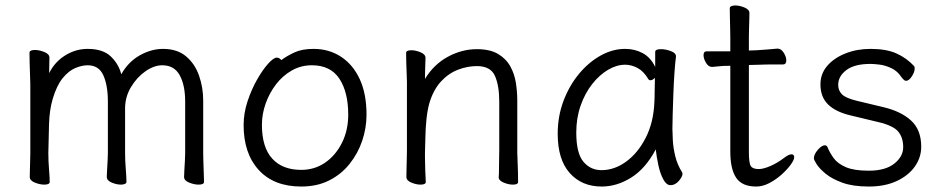

<svg xmlns="http://www.w3.org/2000/svg" viewBox="-20 -665 3451 703"><path d="M658 -293Q658 -353 638 -389.5Q618 -426 574 -426Q544 -426 512.5 -404Q481 -382 459.5 -346Q438 -310 438 -268V-105Q438 -77 440.5 -46.5Q443 -16 443 1Q443 6 437 8.5Q431 11 423 11Q407 11 389 3.5Q371 -4 371 -17Q371 -25 372 -41.5Q373 -58 374 -76Q375 -94 375 -105V-293Q375 -352 358.5 -389Q342 -426 301 -426Q280 -426 256 -416Q232 -406 210 -379.5Q188 -353 173 -303Q161 -263 159.5 -209.5Q158 -156 157 -105Q157 -74 159.5 -45Q162 -16 162 1Q162 11 142 11Q126 11 107.5 3.5Q89 -4 89 -17Q89 -25 89.5 -43.5Q90 -62 90.5 -80Q91 -98 91 -105V-356Q91 -366 90 -389Q89 -412 88.5 -436.5Q88 -461 88 -472Q88 -482 108 -482Q124 -482 142.5 -474.5Q161 -467 161 -454Q161 -444 160.5 -430.5Q160 -417 160 -397Q180 -438 218.5 -462Q257 -486 301 -486Q357 -486 386 -458Q415 -430 424 -393Q450 -439 492 -462.5Q534 -486 577 -486Q629 -486 661.5 -458.5Q694 -431 709 -387.5Q724 -344 724 -297V-105Q724 -99 724.5 -78Q725 -57 726 -34Q727 -11 727 1Q727 11 707 11Q691 11 672.5 3.5Q654 -4 654 -17Q654 -25 655 -41.5Q656 -58 657 -76Q658 -94 658 -105Z M1010 -445Q1030 -460 1058 -473Q1086 -486 1128 -486Q1185 -486 1229 -457Q1273 -428 1297.5 -374.5Q1322 -321 1322 -245Q1322 -197 1306.5 -150.5Q1291 -104 1260.5 -65.5Q1230 -27 1185.5 -4.5Q1141 18 1083 18Q983 18 927.5 -42.5Q872 -103 872 -207Q872 -251 886.5 -294.5Q901 -338 921.5 -374Q942 -410 962 -432Q982 -454 993 -454Q1003 -454 1010 -445ZM1083 -43Q1132 -43 1170.5 -69.5Q1209 -96 1232 -142Q1255 -188 1255 -245Q1255 -328 1222.5 -377Q1190 -426 1122 -426Q1082 -426 1048.5 -407Q1015 -388 990.5 -356Q966 -324 952.5 -285.5Q939 -247 939 -208Q939 -126 976.5 -84.5Q1014 -43 1083 -43Z M1806 -17Q1807 -25 1807 -44Q1807 -63 1807.5 -83.5Q1808 -104 1808 -115V-293Q1808 -352 1792 -387.5Q1776 -423 1726 -423Q1692 -423 1657.5 -410Q1623 -397 1595 -367Q1567 -337 1552 -287Q1545 -262 1541.5 -228.5Q1538 -195 1537.5 -162Q1537 -129 1536 -105V-89Q1536 -65 1537 -42Q1538 -19 1539 1Q1539 11 1520 11Q1504 11 1486 3.5Q1468 -4 1468 -17Q1468 -25 1468.5 -46Q1469 -67 1469.5 -87.5Q1470 -108 1470 -115V-364Q1470 -374 1469 -395Q1468 -416 1467.5 -438Q1467 -460 1467 -471Q1467 -481 1486 -481Q1502 -481 1520 -473.5Q1538 -466 1538 -453Q1538 -453 1537.5 -439Q1537 -425 1536.5 -407Q1536 -389 1536 -376Q1568 -429 1619.5 -457Q1671 -485 1726 -485Q1774 -485 1803.5 -467.5Q1833 -450 1848.5 -422Q1864 -394 1869 -361Q1874 -328 1874 -297V-105Q1874 -99 1875 -78Q1876 -57 1876.5 -34Q1877 -11 1877 1Q1877 11 1858 11Q1842 11 1824 3.5Q1806 -4 1806 -16Z M2455 -457Q2452 -435 2449.5 -398.5Q2447 -362 2445.5 -321.5Q2444 -281 2443 -246Q2442 -211 2442 -193Q2442 -179 2443.5 -151.5Q2445 -124 2452.5 -93Q2460 -62 2477 -35Q2479 -31 2479 -29Q2479 -18 2465.5 -2.5Q2452 13 2435 13Q2420 13 2408.5 -8.5Q2397 -30 2390.5 -60.5Q2384 -91 2381 -118Q2344 -48 2291.5 -15Q2239 18 2183 18Q2110 18 2066 -31.5Q2022 -81 2022 -175Q2022 -239 2043 -295Q2064 -351 2099.5 -394Q2135 -437 2179 -461.5Q2223 -486 2269 -486Q2304 -486 2333 -470.5Q2362 -455 2379 -420V-475Q2379 -485 2400 -485Q2417 -485 2436 -478Q2455 -471 2455 -459ZM2378 -380Q2369 -371 2361 -371Q2357 -371 2354 -375Q2337 -404 2314.5 -416Q2292 -428 2269 -428Q2238 -428 2206.5 -409.5Q2175 -391 2148.5 -357.5Q2122 -324 2106 -278.5Q2090 -233 2090 -180Q2090 -104 2116 -73Q2142 -42 2182 -42Q2230 -42 2273 -73.5Q2316 -105 2344.5 -161Q2373 -217 2376 -291Q2377 -305 2377 -330Q2377 -355 2378 -380Z M2654 -424H2649Q2627 -424 2615 -422.5Q2603 -421 2588 -420H2587Q2574 -420 2565 -435Q2556 -450 2556 -463Q2556 -477 2567 -477H2654V-528Q2654 -538 2653.5 -559Q2653 -580 2652.5 -602Q2652 -624 2652 -635Q2652 -640 2658 -642.5Q2664 -645 2672 -645Q2688 -645 2706 -637.5Q2724 -630 2724 -617Q2724 -609 2723.5 -592.5Q2723 -576 2722.5 -558Q2722 -540 2722 -528V-480L2750 -481Q2768 -482 2792 -484Q2816 -486 2826 -487H2827Q2840 -487 2849.5 -472Q2859 -457 2859 -444Q2859 -429 2847 -429Q2837 -429 2809 -429Q2781 -429 2761 -428L2722 -427V-108Q2722 -68 2729 -57Q2736 -46 2758 -46Q2775 -46 2800.5 -57Q2826 -68 2851 -87Q2868 -100 2878 -100Q2888 -100 2888 -89Q2888 -80 2875.5 -62.5Q2863 -45 2842.5 -26.5Q2822 -8 2797.5 5Q2773 18 2749 18Q2697 18 2675.5 -14Q2654 -46 2654 -110Z M3096 -242Q3040 -255 3012 -282.5Q2984 -310 2984 -356Q2984 -395 3009 -424Q3034 -453 3076 -469.5Q3118 -486 3167 -486Q3225 -486 3262 -469.5Q3299 -453 3327 -423Q3329 -421 3329 -414Q3329 -401 3318.5 -385Q3308 -369 3297 -369Q3291 -369 3281 -382Q3266 -405 3243.5 -415.5Q3221 -426 3200 -428.5Q3179 -431 3167 -431Q3109 -431 3079 -408.5Q3049 -386 3049 -354Q3049 -334 3062.5 -320Q3076 -306 3117 -296L3213 -273Q3278 -258 3315.5 -224Q3353 -190 3353 -128Q3353 -88 3329.5 -55Q3306 -22 3263 -2Q3220 18 3161 18Q3103 18 3064.5 4Q3026 -10 3003 -29Q2980 -48 2970 -64Q2960 -80 2960 -85Q2960 -100 2974.5 -116.5Q2989 -133 3000 -133Q3007 -133 3010 -126Q3018 -106 3032.5 -86Q3047 -66 3077 -53Q3107 -40 3161 -40Q3222 -40 3254.5 -66Q3287 -92 3287 -126Q3287 -161 3269 -183Q3251 -205 3196 -218Z"/></svg>

Font: QiushuiShotai
Style: Regular
Weight: 600
Designer: Fontworks Inc.
Foundry: Fontworks Inc.
Version: Version 1.250